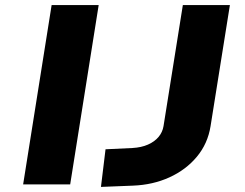

<svg xmlns="http://www.w3.org/2000/svg" viewBox="-20 -725 963 755"><path d="M71 0 183 -705H368L256 0ZM377 10 395 -138 501 -143Q536 -145 562 -156.5Q588 -168 603.5 -186.5Q619 -205 623 -229L699 -705H884L808 -229Q797 -160 754 -108.5Q711 -57 646 -27.5Q581 2 503 5Z"/></svg>

Font: Nunito Sans 7pt Expanded ExtraBold
Style: Italic
Weight: 800
Width: 7
Italic angle: -9°
Designer: Vernon Adams
Foundry: Vernon Adams
Version: Version 3.101;gftools[0.9.27]